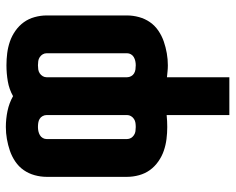

<svg xmlns="http://www.w3.org/2000/svg" viewBox="-92 -478 785 640"><g transform="rotate(-90 300.0 -157.5)"><path d="M237 215V6Q227 7 217 7.5Q207 8 197 8Q177 8 157 5.5Q137 3 118 -3.5Q99 -10 82 -22Q65 -34 53.5 -50Q42 -66 36.5 -86Q31 -106 31 -126V-394Q31 -414 36.5 -434Q42 -454 53.5 -470.5Q65 -487 82 -498.5Q99 -510 118 -516.5Q137 -523 157 -526.5Q177 -530 197 -530Q224 -530 250.5 -524.5Q277 -519 300 -506Q323 -519 349.5 -523.5Q376 -528 403 -528Q423 -528 443 -525.5Q463 -523 482 -516.5Q501 -510 518 -498Q535 -486 546.5 -470Q558 -454 563.5 -434Q569 -414 569 -394V-126Q569 -106 563.5 -86Q558 -66 546.5 -49.5Q535 -33 518 -21.5Q501 -10 482 -3.5Q463 3 443 6.5Q423 10 403 10Q393 10 383 9Q373 8 363 7V215ZM197 -97Q204 -97 211 -98Q218 -99 224 -103Q230 -107 233.5 -113Q237 -119 237 -126V-394Q237 -401 233.5 -407.5Q230 -414 224 -417.5Q218 -421 211 -422Q204 -423 197 -423Q190 -423 183 -421.5Q176 -420 170 -416.5Q164 -413 160.5 -407Q157 -401 157 -394V-126Q157 -119 160.5 -113Q164 -107 170 -103Q176 -99 183 -98Q190 -97 197 -97ZM403 -97Q410 -97 417 -98.5Q424 -100 430 -103.5Q436 -107 439.5 -113Q443 -119 443 -126V-394Q443 -401 439.5 -407Q436 -413 430 -417Q424 -421 417 -422Q410 -423 403 -423Q396 -423 389 -422Q382 -421 376 -417Q370 -413 366.5 -407Q363 -401 363 -394V-126Q363 -119 366.5 -112.5Q370 -106 376 -102.5Q382 -99 389 -98Q396 -97 403 -97Z"/></g></svg>

Font: Iosevka Custom XBdEx
Style: Regular
Weight: 800
Width: 7
Monospace: yes
Designer: Belleve Invis
Foundry: Belleve Invis
Version: Version 11.2.4; ttfautohint (v1.8.4)